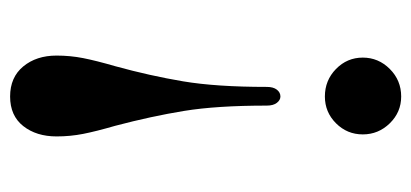

<svg xmlns="http://www.w3.org/2000/svg" viewBox="-237 -338 814 380"><g transform="rotate(90 170.0 -148.0)"><path d="M94 -459Q94 -490 116.5 -512.5Q139 -535 171 -535Q202 -535 224 -512.5Q246 -490 246 -459Q246 -428 224 -406Q202 -384 171 -384Q139 -384 116.5 -406Q94 -428 94 -459ZM90 147Q90 120 95 94.5Q100 69 111 31Q130 -38 141 -103.5Q152 -169 152 -269Q152 -282 157.5 -289Q163 -296 171 -296Q178 -296 183.5 -289Q189 -282 189 -269Q189 -170 199.5 -105.5Q210 -41 229 31Q240 69 245 94.5Q250 120 250 147Q250 187 229.5 213Q209 239 171 239Q133 239 111.5 213Q90 187 90 147Z"/></g></svg>

Font: Shippori Mincho B1 ExtraBold
Style: Regular
Weight: 800
Designer: FONTDASU
Foundry: FONTDASU / Google Inc. / but / Adobe
Version: Version 3.110; ttfautohint (v1.8.3)